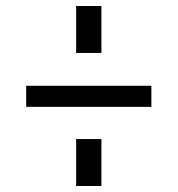

<svg xmlns="http://www.w3.org/2000/svg" viewBox="-20 -657 590 638"><path d="M67 -39ZM233 -195H317V-39H233ZM67 -372H483V-302H67ZM233 -637H317V-481H233Z"/></svg>

Font: Biryani Light
Style: Regular
Weight: 300
Designer: Dan Reynolds and Mathieu Réguer
Foundry: Dan Reynolds and Mathieu Réguer
Version: Version 1.004; ttfautohint (v1.1) -l 5 -r 5 -G 72 -x 0 -D la